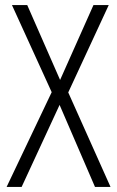

<svg xmlns="http://www.w3.org/2000/svg" viewBox="-20 -734 460 754"><path d="M414 0 248 -371 407 -714H347L216 -420L87 -714H27L183 -372L6 0H65L214 -322L353 0Z"/></svg>

Font: Noto Sans Thai Looped Condensed Light
Style: Regular
Weight: 300
Width: 3
Designer: Sasikarn Vongin, Ben Mitchell
Foundry: The Fontpad Ltd
Version: Version 1.001